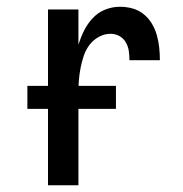

<svg xmlns="http://www.w3.org/2000/svg" viewBox="-20 -548 540 568"><path d="M122 0V-520H212V-416Q219 -438 229 -458Q239 -478 254.5 -494.5Q270 -511 291 -519.5Q312 -528 335 -528Q354 -528 372 -523Q390 -518 404.5 -506.5Q419 -495 429 -478.5Q439 -462 444 -444Q449 -426 451 -407.5Q453 -389 453 -370H363Q363 -384 361 -397.5Q359 -411 352 -423Q345 -435 333 -441.5Q321 -448 307 -448Q289 -448 272.5 -439Q256 -430 245 -415.5Q234 -401 228 -383.5Q222 -366 218.5 -348Q215 -330 213.5 -312Q212 -294 212 -276V0ZM61 -226V-294H323V-226Z"/></svg>

Font: Iosevka Curly Medium
Style: Regular
Weight: 500
Monospace: yes
Designer: Belleve Invis
Foundry: Belleve Invis
Version: Version 22.1.2; ttfautohint (v1.8.4)